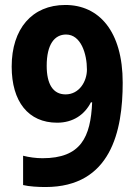

<svg xmlns="http://www.w3.org/2000/svg" viewBox="-20 -743 550 773"><path d="M163 10C427 10 474 -216 474 -410C474 -618 378 -723 243 -723C109 -723 27 -627 27 -475C27 -334 94 -249 210 -249C275 -249 321 -282 346 -331H351C345 -191 306 -106 151 -106C125 -106 96 -110 73 -116V2C97 8 135 10 163 10ZM244 -363C193 -363 168 -405 168 -478C168 -565 200 -604 246 -604C306 -604 330 -526 330 -463C330 -415 299 -363 244 -363Z"/></svg>

Font: Noto Sans Gurmukhi SemiCondensed
Style: Bold
Weight: 700
Width: 4
Designer: Jelle Bosma - Monotype Design Team
Foundry: Monotype Imaging Inc.
Version: Version 2.004